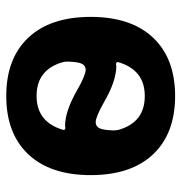

<svg xmlns="http://www.w3.org/2000/svg" viewBox="-3 -567 580 614"><g transform="rotate(-90 287.0 -260.0)"><path d="M203 -244Q190 -244 184 -232Q178 -220 177 -188Q177 -176 179 -170Q203 -87 287 -87Q370 -87 395 -171Q397 -179 388 -179Q387 -179 385.5 -178.5Q384 -178 383 -178Q335 -178 266 -218Q220 -244 203 -244ZM179 -349Q177 -341 186 -341Q187 -341 188.5 -341.5Q190 -342 191 -342Q239 -342 308 -302Q354 -276 371 -276Q384 -276 390 -288Q396 -300 397 -332Q397 -344 395 -350Q371 -433 287 -433Q204 -433 179 -349ZM473.5 -60.5Q407 10 287 10Q167 10 100.5 -60.5Q34 -131 34 -260Q34 -389 100.5 -459.5Q167 -530 287 -530Q407 -530 473.5 -459.5Q540 -389 540 -260Q540 -131 473.5 -60.5Z"/></g></svg>

Font: Rounded Mplus 1c Bold
Style: Bold
Weight: 700
Version: Version 1.059.20150529